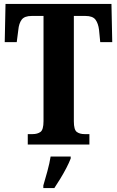

<svg xmlns="http://www.w3.org/2000/svg" viewBox="-20 -734 595 975"><path d="M121 0V-53H146Q170 -53 185.5 -64Q201 -75 201 -119V-653H141Q104 -653 90 -634Q76 -615 73 -582L65 -520H4L8 -714H546L550 -520H489L483 -582Q479 -615 465 -634Q451 -653 414 -653H355V-118Q355 -75 370 -64Q385 -53 409 -53H434V0ZM200 208Q209 178 220.5 136Q232 94 237 61H339V71Q331 92 317 119Q303 146 286.5 173Q270 200 256 221H200Z"/></svg>

Font: Noto Serif Khmer ExtraCondensed ExtraBold
Style: Regular
Weight: 800
Width: 2
Designer: Danh Hong and the Monotype Design Team
Foundry: Monotype Imaging Inc.
Version: Version 2.004; ttfautohint (v1.8.4.7-5d5b)